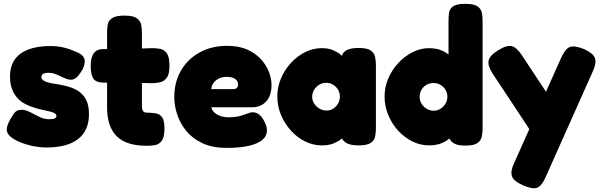

<svg xmlns="http://www.w3.org/2000/svg" viewBox="-20 -748 3122 997"><path d="M219 18Q191 18 156.5 11.5Q122 5 89.5 -7.5Q57 -20 36 -37Q15 -54 15 -76Q15 -86 19.5 -98.5Q24 -111 32 -126Q40 -141 52 -158Q59 -168 68.5 -173Q78 -178 91 -178Q109 -178 126 -170.5Q143 -163 160 -153.5Q177 -144 195.5 -136.5Q214 -129 235 -129Q254 -129 263.5 -133Q273 -137 273 -145Q273 -153 266.5 -158Q260 -163 248.5 -166.5Q237 -170 222 -173Q207 -176 190 -180Q173 -184 155 -190Q132 -197 110 -208.5Q88 -220 70.5 -239Q53 -258 42.5 -285Q32 -312 32 -351Q32 -403 56 -438Q80 -473 127 -491Q174 -509 243 -509Q260 -509 277 -507Q294 -505 311.5 -501Q329 -497 346.5 -490.5Q364 -484 382 -476Q419 -460 420 -431.5Q421 -403 399 -372Q387 -353 374.5 -343.5Q362 -334 349 -334Q333 -334 314 -343Q295 -352 274 -361Q253 -370 232 -370Q220 -370 211.5 -367.5Q203 -365 199 -360.5Q195 -356 195 -350Q195 -339 202.5 -332.5Q210 -326 222.5 -322Q235 -318 251.5 -315Q268 -312 287 -309Q313 -305 340.5 -296.5Q368 -288 391 -272Q414 -256 428 -228Q442 -200 442 -155Q442 -70 385.5 -26Q329 18 219 18Z M743 9Q690 9 651 -3Q612 -15 586.5 -40Q561 -65 548.5 -103Q536 -141 536 -192V-580Q536 -603 540 -622.5Q544 -642 563 -654.5Q582 -667 627 -667Q671 -667 690 -653.5Q709 -640 713 -619Q717 -598 717 -576V-201Q717 -190 718.5 -182.5Q720 -175 723 -171Q726 -167 731 -165Q736 -163 744 -163Q770 -163 790.5 -159Q811 -155 822.5 -138Q834 -121 834 -81Q834 -36 820 -17Q806 2 785 5.5Q764 9 743 9ZM515 -493H632L770 -498Q792 -498 812.5 -494Q833 -490 846.5 -471Q860 -452 860 -406Q860 -364 846.5 -345Q833 -326 812.5 -321Q792 -316 769 -316L642 -319H511Q477 -321 464 -341Q451 -361 451 -407Q451 -450 467 -471.5Q483 -493 515 -493Z M1158 20Q1083 20 1031 -4.5Q979 -29 947 -68.5Q915 -108 900 -154Q885 -200 885 -243Q885 -322 920 -382Q955 -442 1017 -476Q1079 -510 1159 -510Q1221 -510 1265 -490Q1309 -470 1336.5 -439Q1364 -408 1377 -373Q1390 -338 1390 -308Q1390 -251 1362 -221Q1334 -191 1290 -191H1077Q1081 -175 1093.5 -163.5Q1106 -152 1125 -145.5Q1144 -139 1166 -139Q1188 -139 1205 -141.5Q1222 -144 1234.5 -148Q1247 -152 1257.5 -156Q1268 -160 1276.5 -162.5Q1285 -165 1293 -165Q1311 -165 1326 -153Q1341 -141 1353 -117Q1360 -104 1363 -92.5Q1366 -81 1366 -71Q1366 -41 1341.5 -21Q1317 -1 1271 9.5Q1225 20 1158 20ZM1077 -285H1189Q1203 -285 1209.5 -291Q1216 -297 1216 -309Q1216 -322 1208.5 -331Q1201 -340 1188 -344.5Q1175 -349 1157 -349Q1133 -349 1115 -339.5Q1097 -330 1087.5 -315.5Q1078 -301 1077 -285Z M1841 7Q1796 7 1774.5 -8Q1753 -23 1754 -42H1768Q1763 -35 1748.5 -23.5Q1734 -12 1710 -2.5Q1686 7 1651 7Q1606 7 1564.5 -13.5Q1523 -34 1490.5 -70Q1458 -106 1439 -151.5Q1420 -197 1420 -247Q1420 -296 1439 -341Q1458 -386 1491 -421.5Q1524 -457 1565 -477.5Q1606 -498 1651 -498Q1685 -498 1708.5 -488Q1732 -478 1746.5 -466Q1761 -454 1766 -446H1755Q1754 -471 1775.5 -485Q1797 -499 1842 -499Q1887 -499 1905.5 -485.5Q1924 -472 1928 -451Q1932 -430 1932 -408V-83Q1932 -61 1928 -40Q1924 -19 1905.5 -6Q1887 7 1841 7ZM1676 -174Q1695 -174 1710.5 -184Q1726 -194 1735.5 -210.5Q1745 -227 1745 -246Q1745 -266 1735.5 -282Q1726 -298 1710 -308Q1694 -318 1674 -318Q1654 -318 1637.5 -308Q1621 -298 1611 -281.5Q1601 -265 1601 -245Q1601 -226 1611.5 -210Q1622 -194 1639 -184Q1656 -174 1676 -174Z M2208 7Q2163 7 2121.5 -13.5Q2080 -34 2047.5 -69.5Q2015 -105 1996 -151Q1977 -197 1977 -247Q1977 -295 1996 -340Q2015 -385 2048 -420.5Q2081 -456 2122.5 -477Q2164 -498 2208 -498Q2256 -498 2291 -477.5Q2326 -457 2349 -422Q2372 -387 2383.5 -342Q2395 -297 2396 -249Q2397 -200 2386 -154.5Q2375 -109 2352 -72.5Q2329 -36 2293.5 -14.5Q2258 7 2208 7ZM2232 -173Q2251 -173 2267 -183Q2283 -193 2293 -209.5Q2303 -226 2303 -245Q2303 -265 2293.5 -281Q2284 -297 2268 -307Q2252 -317 2231 -317Q2211 -317 2194.5 -307.5Q2178 -298 2168.5 -281.5Q2159 -265 2159 -245Q2159 -226 2169 -209.5Q2179 -193 2196 -183Q2213 -173 2232 -173ZM2396 8Q2356 8 2336 -4Q2316 -16 2309 -42V-637Q2309 -659 2311.5 -680Q2314 -701 2332 -714.5Q2350 -728 2395 -728Q2441 -728 2459.5 -715Q2478 -702 2482 -681.5Q2486 -661 2486 -638V-83Q2486 -61 2482 -40Q2478 -19 2459.5 -5.5Q2441 8 2396 8Z M2695 214Q2646 192 2638 165.5Q2630 139 2651 96L2894 -448Q2915 -495 2939 -504Q2963 -513 3013 -493Q3061 -471 3069.5 -446Q3078 -421 3059 -379L2814 170Q2794 217 2769.5 226.5Q2745 236 2695 214ZM2776 -6 2538 -366Q2512 -406 2517 -432.5Q2522 -459 2565 -486Q2612 -515 2637.5 -508.5Q2663 -502 2690 -461L2852 -216Z"/></svg>

Font: Fredoka Light
Style: Regular
Weight: 300
Designer: Ben Nathan
Foundry: Milena B. Brandão, Ben Nathan
Version: Version 2.001